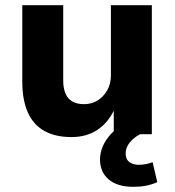

<svg xmlns="http://www.w3.org/2000/svg" viewBox="-20 -518 674 741"><path d="M256 11Q194 11 151.5 -12.5Q109 -36 87.5 -84Q66 -132 66 -204V-498H224V-206Q224 -178 232.5 -157.5Q241 -137 259 -126.5Q277 -116 304 -116Q334 -116 357 -130.5Q380 -145 394 -170Q408 -195 408 -226V-498H566V0H419V-99H423Q399 -46 357 -17.5Q315 11 256 11ZM494 203Q433 203 399.5 174.5Q366 146 366 98Q366 54 395.5 14.5Q425 -25 473 -46L521 0Q505 8 492 20Q479 32 472 45.5Q465 59 465 74Q465 97 479.5 107.5Q494 118 515 118Q530 118 542.5 115.5Q555 113 569 108L587 185Q564 195 542.5 199Q521 203 494 203Z"/></svg>

Font: Nunito Sans 9pt ExtraBold
Style: Regular
Weight: 800
Version: Version 3.101;gftools[0.9.27]